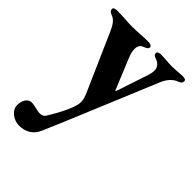

<svg xmlns="http://www.w3.org/2000/svg" viewBox="-207 -520 899 899"><g transform="rotate(45 243.0 -70.0)"><path d="M85 283C127 283 161 264 178 224C207 157 238 84 260 30L409 -328C422 -359 443 -382 468 -390C480 -395 486 -400 486 -412C486 -422 471 -423 462 -423C426 -421 413 -419 394 -419C373 -419 357 -422 321 -423C312 -423 298 -420 298 -410C298 -398 310 -394 321 -390C335 -385 352 -371 352 -348C352 -336 348 -319 344 -308L293 -155C292 -152 291 -152 290 -152C289 -152 288 -152 287 -155L225 -306C216 -327 214 -341 214 -352C214 -375 222 -384 237 -390C248 -395 260 -398 260 -410C260 -420 246 -423 237 -423C190 -423 170 -419 128 -419C101 -419 79 -423 32 -423C23 -423 7 -422 7 -412C7 -400 14 -395 26 -390C50 -382 63 -360 76 -331L199 -52C206 -35 213 -20 213 0C213 39 171 113 151 146C140 166 135 172 116 174C115 174 114 174 113 174C94 174 72 164 52 164C23 164 11 195 11 220C11 257 50 283 85 283Z"/></g></svg>

Font: EB Garamond
Style: Bold
Weight: 700
Designer: Georg Duffner and Octavio Pardo
Foundry: Georg Duffner
Version: Version 1.000;PS 001.000;hotconv 1.0.88;makeotf.lib2.5.64775